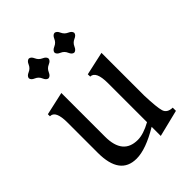

<svg xmlns="http://www.w3.org/2000/svg" viewBox="-211 -834 958 958"><g transform="rotate(-45 268.0 -354.5)"><path d="M356 14.6V-49.8Q256.8 9.8 190.9 9.8Q74.2 9.8 74.2 -147.9V-361.8Q74.2 -445.8 35.6 -445.8H34.2V-460.4L156.7 -487.8V-179.7Q156.7 -52.2 261.2 -52.2Q301.3 -52.2 356 -82.5V-357.9Q356 -443.4 316.4 -443.8L315.9 -460.4L439.9 -487.8V-186Q442.9 -99.6 451.4 -71.8Q460 -43.9 498 -43V-20.5ZM344.7 -584.5Q331.1 -585.9 323 -605.2Q314.9 -624.5 295.7 -632.6Q276.4 -640.6 274.9 -654.3Q276.4 -668 295.7 -676.3Q314.9 -684.6 323 -703.6Q331.1 -722.7 344.7 -724.1Q358.4 -722.7 366.7 -703.6Q375 -684.6 394 -676.3Q413.1 -668 414.6 -654.3Q413.1 -640.6 394 -632.6Q375 -624.5 366.7 -605.2Q358.4 -585.9 344.7 -584.5ZM163.6 -584.5Q149.9 -585.9 141.8 -605.2Q133.8 -624.5 114.5 -632.6Q95.2 -640.6 93.8 -654.3Q95.2 -668 114.5 -676.3Q133.8 -684.6 141.8 -703.6Q149.9 -722.7 163.6 -724.1Q177.2 -722.7 185.5 -703.6Q193.8 -684.6 212.9 -676.3Q231.9 -668 233.4 -654.3Q231.9 -640.6 212.9 -632.6Q193.8 -624.5 185.5 -605.2Q177.2 -585.9 163.6 -584.5Z"/></g></svg>

Font: Kelvinch
Style: Regular
Weight: 400
Designer: Paul James MIller
Foundry: High-Logic / Made with FontCreator
Version: Version 3.30 September 23, 2016